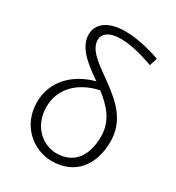

<svg xmlns="http://www.w3.org/2000/svg" viewBox="-194 -925 967 1056"><g transform="rotate(30 290.0 -397.5)"><path d="M297 -37C206 -37 122 -113 122 -231C122 -344 200 -429 333 -458C404 -402 464 -340 464 -239C464 -123 412 -37 297 -37ZM516 -764C421 -796 352 -808 290 -808C174 -808 124 -754 124 -693C124 -610 203 -550 290 -490C161 -456 64 -364 64 -228C64 -77 181 13 296 13C440 13 523 -89 523 -241C523 -374 436 -448 346 -514C257 -579 182 -625 182 -692C182 -727 213 -760 288 -760C338 -760 401 -750 500 -714Z"/></g></svg>

Font: Noto Sans T Chinese Light
Style: Regular
Weight: 300
Designer: Ryoko NISHIZUKA (kana & ideographs); Paul D. Hunt (Latin, Greek & Cyrillic); Wenlong ZHANG (bopomofo); Sandoll Communica
Foundry: Adobe Systems Incorporated
Version: Version 1.000;PS 1;hotconv 1.0.78;makeotf.lib2.5.61930